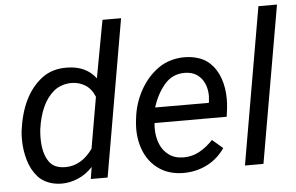

<svg xmlns="http://www.w3.org/2000/svg" viewBox="-52 -827 1407 914"><g transform="rotate(-5 651.0 -370.0)"><path d="M346.7 0 356 -56.6Q324.2 -22.9 285.6 -6.6Q247.1 9.8 208 9.8Q172.9 9.8 143.1 -2.2Q113.3 -14.2 94.7 -35.2Q64.9 -68.4 50.8 -116.5Q36.6 -164.6 36.6 -216.8Q36.6 -239.3 38.6 -256.8Q61 -426.3 159.2 -501.5Q209.5 -540 281.7 -538.1Q370.1 -537.1 417.5 -475.1L468.3 -750H557.1L427.2 0ZM125.5 -214.8Q125.5 -140.6 155.3 -99.6Q178.7 -66.9 232.4 -66.9Q308.1 -66.9 362.8 -143.1L405.3 -387.7Q389.6 -426.8 359.9 -445.1Q330.1 -463.4 294.4 -463.4Q271 -463.4 248.8 -455.8Q226.6 -448.2 211.4 -435.5Q177.2 -407.2 157 -362.8Q136.7 -318.4 127.9 -257.3Q125.5 -235.4 125.5 -214.8Z M987.8 -91.8Q954.1 -42.5 902.6 -16.4Q851.1 9.8 790.5 9.8Q724.1 9.8 677.2 -21Q630.4 -51.8 606.7 -103.5Q583 -155.3 583 -218.8Q583 -226.6 584 -244.1L586.9 -270Q594.7 -339.4 628.4 -400.9Q662.1 -462.4 716.3 -501Q742.2 -519.5 774.7 -529.1Q807.1 -538.6 840.8 -538.6Q876.5 -538.6 907.7 -528.3Q939 -518.1 960 -498.5Q992.7 -468.3 1008.8 -422.9Q1024.9 -377.4 1024.9 -323.2Q1024.9 -303.7 1022.5 -279.3L1017.1 -238.8H672.4Q670.9 -225.6 670.9 -212.4Q670.9 -172.4 684.6 -138.7Q698.2 -105 726.6 -84.5Q754.9 -64 796.9 -64Q836.9 -64 871.6 -82.8Q906.2 -101.6 937.5 -134.8ZM681.6 -312.5 938 -312 939.5 -319.8Q941.4 -336.4 941.4 -345.2Q941.4 -377.4 929.7 -404.5Q918 -431.6 894.3 -448Q870.6 -464.4 835.9 -464.4Q777.3 -464.4 739.7 -420.9Q702.1 -377.4 681.6 -312.5Z M1302.2 -750 1171.9 0H1083.5L1213.4 -750Z"/></g></svg>

Font: Mardoto
Style: Italic
Weight: 400
Italic angle: -12°
Designer: Christian Robertson, Vahan Hovhannisyan
Foundry: Google
Version: Version 1.000